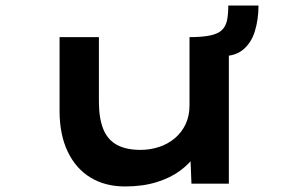

<svg xmlns="http://www.w3.org/2000/svg" viewBox="-20 -663 1046 693"><path d="M431 10Q360 10 307 -22Q254 -54 224.5 -115.5Q195 -177 195 -263V-529H337V-296Q337 -238 352 -199Q367 -160 400.5 -141Q434 -122 487 -122Q522 -122 554 -132.5Q586 -143 611 -164Q636 -185 650 -215Q664 -245 664 -282V-529Q710 -529 738.5 -535Q767 -541 781 -554.5Q795 -568 799.5 -590Q804 -612 804 -643H913Q913 -592 899.5 -549Q886 -506 854.5 -481.5Q823 -457 768 -461L806 -490V0H671L666 -127L681 -98Q664 -72 629.5 -46.5Q595 -21 545 -5.5Q495 10 431 10Z"/></svg>

Font: Lexend Zetta SemiBold
Style: Regular
Weight: 600
Designer: Bonnie Shaver-Troup, Thomas Jockin
Foundry: Lexend
Version: Version 1.007